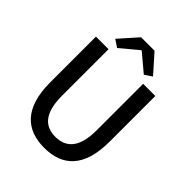

<svg xmlns="http://www.w3.org/2000/svg" viewBox="-259 -1089 1251 1251"><g transform="rotate(45 366.5 -464.0)"><path d="M528 -523V-309C528 -142 460 -88 367 -88C275 -88 209 -142 209 -309V-737H151H93V-316C93 -76 204 14 367 14C530 14 640 -76 640 -316V-737H528ZM248 -879 192 -816 243 -782 364 -883H369L489 -782L540 -816L428 -942H366H304Z"/></g></svg>

Font: GenSekiGothic2 TW M
Style: Regular
Weight: 500
Version: Version 2.100;PS 2.1;hotconv 16.6.51;makeotf.lib2.5.65220 DE